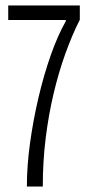

<svg xmlns="http://www.w3.org/2000/svg" viewBox="-20 -680 328 700"><path d="M78 0Q78 -75 89.5 -158.5Q101 -242 120.5 -325Q140 -408 165.5 -480Q191 -552 220 -603V-607H10V-660H271V-608Q243 -553 218.5 -485Q194 -417 175.5 -339Q157 -261 146.5 -176Q136 -91 136 0Z"/></svg>

Font: Bricolage Grotesque 72pt Condensed ExtraLight
Style: Regular
Weight: 250
Width: 3
Designer: Mathieu Triay
Foundry: Atelier Triay
Version: Version 1.001;gftools[0.9.33.dev8+g029e19f]